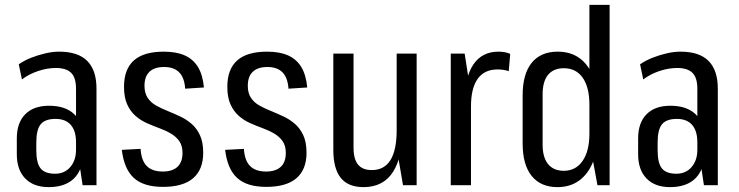

<svg xmlns="http://www.w3.org/2000/svg" viewBox="-20 -760 3031 788"><path d="M292 -180V-396Q292 -441 272 -461Q252 -481 209 -481Q174 -481 136.5 -468.5Q99 -456 70 -434L57 -496Q80 -512 108 -523Q136 -534 166 -541Q196 -548 223 -548Q300 -548 338 -510Q376 -472 376 -396V0H319ZM180 8Q118 8 83.5 -27.5Q49 -63 49 -127V-192Q49 -256 83.5 -291Q118 -326 181 -326Q248 -326 284 -292Q320 -258 320 -193V-128Q320 -63 283.5 -27.5Q247 8 180 8ZM206 -47Q245 -47 268.5 -74.5Q292 -102 292 -145V-176Q292 -223 270.5 -247.5Q249 -272 208 -272Q165 -272 147 -250Q129 -228 129 -175V-143Q129 -91 146.5 -69Q164 -47 206 -47Z M649 7Q569 7 529 -30Q489 -67 480 -145L557 -149Q560 -101 582.5 -78.5Q605 -56 648 -56Q688 -56 708.5 -75.5Q729 -95 729 -132Q729 -162 716 -180.5Q703 -199 682 -211.5Q661 -224 635 -233.5Q609 -243 583 -254.5Q557 -266 536 -284.5Q515 -303 502 -331.5Q489 -360 489 -404Q489 -476 529.5 -512Q570 -548 652 -548Q704 -548 738.5 -532.5Q773 -517 792.5 -485Q812 -453 817 -401L740 -396Q737 -441 715.5 -463Q694 -485 653 -485Q614 -485 593.5 -465.5Q573 -446 573 -408Q573 -378 586 -358.5Q599 -339 620.5 -327Q642 -315 668 -304.5Q694 -294 719.5 -282Q745 -270 766 -252Q787 -234 800.5 -205.5Q814 -177 814 -133Q814 -64 772.5 -28.5Q731 7 649 7Z M1073 7Q993 7 953 -30Q913 -67 904 -145L981 -149Q984 -101 1006.5 -78.5Q1029 -56 1072 -56Q1112 -56 1132.5 -75.5Q1153 -95 1153 -132Q1153 -162 1140 -180.5Q1127 -199 1106 -211.5Q1085 -224 1059 -233.5Q1033 -243 1007 -254.5Q981 -266 960 -284.5Q939 -303 926 -331.5Q913 -360 913 -404Q913 -476 953.5 -512Q994 -548 1076 -548Q1128 -548 1162.5 -532.5Q1197 -517 1216.5 -485Q1236 -453 1241 -401L1164 -396Q1161 -441 1139.5 -463Q1118 -485 1077 -485Q1038 -485 1017.5 -465.5Q997 -446 997 -408Q997 -378 1010 -358.5Q1023 -339 1044.5 -327Q1066 -315 1092 -304.5Q1118 -294 1143.5 -282Q1169 -270 1190 -252Q1211 -234 1224.5 -205.5Q1238 -177 1238 -133Q1238 -64 1196.5 -28.5Q1155 7 1073 7Z M1431 -154Q1431 -107 1449.5 -84.5Q1468 -62 1506 -62Q1557 -62 1582.5 -103Q1608 -144 1608 -226L1633 -295V-238Q1633 -117 1593 -54.5Q1553 8 1472 8Q1409 8 1378.5 -30Q1348 -68 1348 -145V-540H1431ZM1690 0H1634L1608 -152V-540H1690Z M1830 -540H1887L1913 -374V0H1830ZM1887 -340Q1887 -442 1922.5 -495Q1958 -548 2026 -548Q2038 -548 2050 -546Q2062 -544 2074 -539L2068 -468Q2047 -475 2022 -475Q1968 -475 1940.5 -436.5Q1913 -398 1913 -323Z M2268 8Q2199 8 2162 -38Q2125 -84 2125 -171V-369Q2125 -456 2162 -502Q2199 -548 2269 -548Q2321 -548 2357.5 -522Q2394 -496 2414 -447Q2434 -398 2434 -328V-215Q2434 -146 2414 -96Q2394 -46 2357 -19Q2320 8 2268 8ZM2294 -59Q2343 -59 2371 -99.5Q2399 -140 2399 -211V-330Q2399 -402 2371.5 -441Q2344 -480 2294 -480Q2252 -480 2229.5 -453Q2207 -426 2207 -373V-166Q2207 -114 2229.5 -86.5Q2252 -59 2294 -59ZM2399 -180V-740H2482V0H2432Z M2842 -180V-396Q2842 -441 2822 -461Q2802 -481 2759 -481Q2724 -481 2686.5 -468.5Q2649 -456 2620 -434L2607 -496Q2630 -512 2658 -523Q2686 -534 2716 -541Q2746 -548 2773 -548Q2850 -548 2888 -510Q2926 -472 2926 -396V0H2869ZM2730 8Q2668 8 2633.5 -27.5Q2599 -63 2599 -127V-192Q2599 -256 2633.5 -291Q2668 -326 2731 -326Q2798 -326 2834 -292Q2870 -258 2870 -193V-128Q2870 -63 2833.5 -27.5Q2797 8 2730 8ZM2756 -47Q2795 -47 2818.5 -74.5Q2842 -102 2842 -145V-176Q2842 -223 2820.5 -247.5Q2799 -272 2758 -272Q2715 -272 2697 -250Q2679 -228 2679 -175V-143Q2679 -91 2696.5 -69Q2714 -47 2756 -47Z"/></svg>

Font: Pathway Extreme Condensed
Style: Regular
Weight: 400
Width: 3
Version: Version 1.001;gftools[0.9.26]